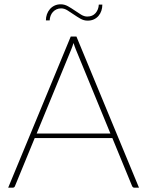

<svg xmlns="http://www.w3.org/2000/svg" viewBox="-20 -873 684 893"><path d="M18 0ZM626.5 0H605Q597.5 0 594 -8.5L502.5 -231H141.5L50 -8.5Q47.5 0 38.5 0H18L309 -703H335.5ZM150.5 -252H493.5L332.5 -643.5Q330 -650.5 327.2 -657.5Q324.5 -664.5 322 -673Q319.5 -664.5 316.8 -657.5Q314 -650.5 311.5 -643.5ZM386 -796Q410.5 -796 424.5 -812.2Q438.5 -828.5 439.5 -851.5H456Q456 -836.5 451.5 -823Q447 -809.5 438.2 -799.2Q429.5 -789 416.8 -783Q404 -777 387.5 -777Q370 -777 354.2 -786Q338.5 -795 323.2 -805.5Q308 -816 293.5 -825Q279 -834 264.5 -834Q252.5 -834 242.8 -829.5Q233 -825 226 -817.2Q219 -809.5 215.2 -799.2Q211.5 -789 211 -778H193.5Q193.5 -793 198.2 -806.5Q203 -820 212 -830.5Q221 -841 233.8 -847Q246.5 -853 262.5 -853Q280 -853 296 -844Q312 -835 327.2 -824.5Q342.5 -814 357 -805Q371.5 -796 386 -796Z"/></svg>

Font: Lato Thin
Style: Regular
Weight: 200
Designer: Lukasz Dziedzic
Foundry: tyPoland Lukasz Dziedzic
Version: Version 2.007; 2014-02-27